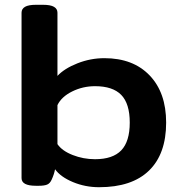

<svg xmlns="http://www.w3.org/2000/svg" viewBox="-20 -774 757 802"><path d="M394 8Q336 8 284.5 -13.5Q233 -35 210 -67Q206 -46 196 -24Q189 -8 177 -3Q165 2 142 2H130Q70 2 70 -30V-721Q70 -737 84.5 -745.5Q99 -754 131 -754H159Q191 -754 205.5 -745.5Q220 -737 220 -721V-457Q249 -488 303.5 -509.5Q358 -531 416 -531Q536 -531 605 -459Q674 -387 674 -262Q674 -131 602.5 -61.5Q531 8 394 8ZM377 -109Q451 -109 486.5 -146Q522 -183 522 -262Q522 -341 486.5 -377.5Q451 -414 377 -414Q326 -414 281.5 -392Q237 -370 220 -335V-172Q239 -144 283.5 -126.5Q328 -109 377 -109Z"/></svg>

Font: Asap Expanded
Style: Bold
Weight: 700
Width: 7
Designer: Pablo Cosgaya
Foundry: Omnibus-Type
Version: Version 3.001; ttfautohint (v1.8.4.7-5d5b)